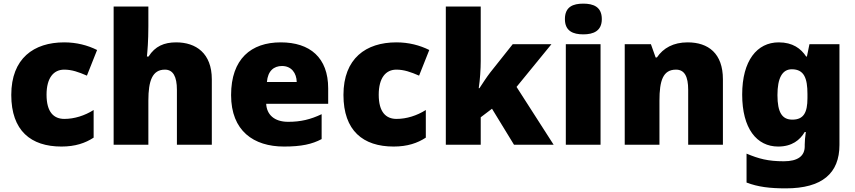

<svg xmlns="http://www.w3.org/2000/svg" viewBox="-20 -796 4703 1056"><path d="M318 10C394 10 449 -9 495 -39V-191C446 -160 389 -142 334 -142C276 -142 236 -179 236 -275C236 -368 275 -413 333 -413C375 -413 412 -400 458 -380L514 -521C462 -547 401 -563 333 -563C166 -563 42 -475 42 -274C42 -77 150 10 318 10Z M796 -652V-760H605V0H796V-243C796 -352 818 -413 887 -413C932 -413 953 -375 953 -302V0H1145V-360C1145 -503 1058 -563 949 -563C883 -563 833 -542 797 -485H788C791 -514 796 -570 796 -652Z M1524 -563C1361 -563 1251 -472 1251 -273C1251 -76 1375 10 1542 10C1638 10 1696 -3 1749 -31V-168C1688 -139 1634 -126 1565 -126C1487 -126 1447 -167 1444 -225H1785V-310C1785 -479 1685 -563 1524 -563ZM1531 -433C1583 -433 1611 -394 1612 -345H1448C1453 -406 1486 -433 1531 -433Z M2145 10C2221 10 2276 -9 2322 -39V-191C2273 -160 2216 -142 2161 -142C2103 -142 2063 -179 2063 -275C2063 -368 2102 -413 2160 -413C2202 -413 2239 -400 2285 -380L2341 -521C2289 -547 2228 -563 2160 -563C1993 -563 1869 -475 1869 -274C1869 -77 1977 10 2145 10Z M2624 -461V-760H2432V0H2624V-151L2686 -198L2807 0H3025L2821 -318L3013 -553H2800L2676 -397C2658 -374 2632 -334 2617 -311H2613C2620 -356 2624 -416 2624 -461Z M3188 -776C3132 -776 3087 -759 3087 -691C3087 -625 3132 -607 3188 -607C3243 -607 3290 -625 3290 -691C3290 -759 3243 -776 3188 -776ZM3283 -553H3092V0H3283Z M3762 -563C3684 -563 3628 -532 3593 -480H3586L3560 -553H3416V0H3607V-242C3607 -352 3626 -413 3698 -413C3745 -413 3765 -375 3765 -302V0H3956V-360C3956 -502 3876 -563 3762 -563Z M4263 -563C4144 -563 4062 -463 4062 -276C4062 -89 4142 10 4260 10C4336 10 4380 -26 4406 -70H4412C4408 -43 4406 -18 4406 -1V9C4406 62 4368 91 4291 91C4204 91 4153 77 4086 49V208C4149 232 4213 240 4302 240C4502 240 4597 157 4597 1V-553H4432L4418 -485H4414C4385 -529 4340 -563 4263 -563ZM4335 -415C4403 -415 4421 -365 4421 -279V-256C4421 -177 4400 -138 4338 -138C4282 -138 4256 -177 4256 -273C4256 -366 4282 -415 4335 -415Z"/></svg>

Font: Noto Sans Lao UI Blk
Style: Regular
Weight: 900
Designer: Monotype Design Team
Foundry: Monotype Imaging Inc.
Version: Version 2.000